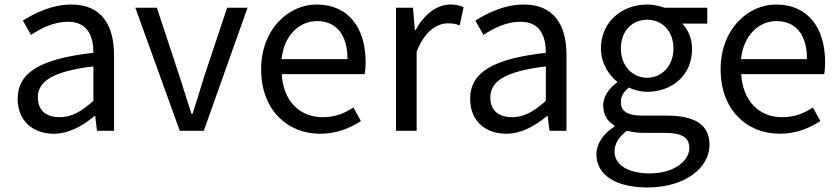

<svg xmlns="http://www.w3.org/2000/svg" viewBox="-20 -577 3702 847"><path d="M217 13C284 13 345 -22 397 -65H400L408 0H483V-334C483 -468 427 -557 295 -557C208 -557 131 -518 81 -486L117 -423C160 -452 217 -481 280 -481C369 -481 392 -414 392 -344C161 -318 58 -259 58 -141C58 -43 126 13 217 13ZM243 -60C189 -60 147 -85 147 -147C147 -217 209 -262 392 -284V-132C339 -85 296 -60 243 -60Z M773 0H879L1072 -543H982L879 -234C863 -181 846 -125 829 -74H825C808 -125 791 -181 774 -234L672 -543H577Z M1392 13C1466 13 1524 -12 1572 -43L1539 -103C1499 -76 1456 -60 1403 -60C1300 -60 1229 -134 1223 -250H1589C1591 -263 1593 -282 1593 -302C1593 -457 1515 -557 1377 -557C1251 -557 1132 -447 1132 -271C1132 -92 1248 13 1392 13ZM1222 -316C1233 -422 1301 -484 1378 -484C1463 -484 1513 -425 1513 -316Z M1727 0H1818V-349C1854 -442 1910 -474 1955 -474C1977 -474 1990 -472 2008 -465L2025 -545C2008 -554 1991 -557 1967 -557C1906 -557 1851 -513 1813 -444H1810L1802 -543H1727Z M2213 13C2280 13 2341 -22 2393 -65H2396L2404 0H2479V-334C2479 -468 2423 -557 2291 -557C2204 -557 2127 -518 2077 -486L2113 -423C2156 -452 2213 -481 2276 -481C2365 -481 2388 -414 2388 -344C2157 -318 2054 -259 2054 -141C2054 -43 2122 13 2213 13ZM2239 -60C2185 -60 2143 -85 2143 -147C2143 -217 2205 -262 2388 -284V-132C2335 -85 2292 -60 2239 -60Z M2835 250C3003 250 3110 163 3110 62C3110 -27 3046 -67 2920 -67H2814C2741 -67 2719 -91 2719 -126C2719 -156 2734 -174 2754 -191C2778 -179 2808 -172 2835 -172C2945 -172 3033 -245 3033 -361C3033 -408 3015 -448 2989 -473H3100V-543H2911C2892 -550 2865 -557 2835 -557C2725 -557 2631 -482 2631 -363C2631 -298 2666 -246 2702 -217V-213C2674 -193 2641 -157 2641 -112C2641 -69 2662 -40 2691 -23V-19C2640 14 2611 58 2611 104C2611 198 2702 250 2835 250ZM2835 -234C2772 -234 2719 -284 2719 -363C2719 -443 2771 -490 2835 -490C2899 -490 2951 -442 2951 -363C2951 -284 2897 -234 2835 -234ZM2848 188C2750 188 2691 150 2691 92C2691 60 2707 28 2746 0C2770 6 2796 9 2816 9H2910C2982 9 3021 26 3021 76C3021 133 2952 188 2848 188Z M3419 13C3493 13 3551 -12 3599 -43L3566 -103C3526 -76 3483 -60 3430 -60C3327 -60 3256 -134 3250 -250H3616C3618 -263 3620 -282 3620 -302C3620 -457 3542 -557 3404 -557C3278 -557 3159 -447 3159 -271C3159 -92 3275 13 3419 13ZM3249 -316C3260 -422 3328 -484 3405 -484C3490 -484 3540 -425 3540 -316Z"/></svg>

Font: Source Han Sans HK
Style: Regular
Weight: 400
Designer: Ryoko NISHIZUKA 西塚涼子 (kana, bopomofo & ideographs); Paul D. Hunt (Latin, Greek & Cyrillic); Sandoll Communications 산돌커뮤니
Foundry: Adobe
Version: Version 2.000;hotconv 1.0.107;makeotfexe 2.5.65593